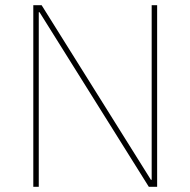

<svg xmlns="http://www.w3.org/2000/svg" viewBox="-20 -718 732 738"><path d="M552 0H584V-698H563V-27H560L140 -698H108V0H129V-671H132Z"/></svg>

Font: IBM Plex Arabic Thin
Style: Regular
Weight: 100
Designer: Mike Abbink, Paul van der Laan, Pieter van Rosmalen, Wael Morcos, Khajak Apelian
Foundry: Bold Monday
Version: Version 1.0